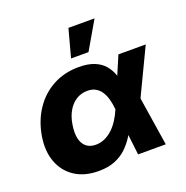

<svg xmlns="http://www.w3.org/2000/svg" viewBox="-135 -874 976 1009"><g transform="rotate(-20 353.5 -369.0)"><path d="M248.5 11.7Q169.9 11.7 116.2 -23.4Q62.5 -58.6 39.3 -120.6Q16.1 -182.6 29.3 -263.2Q43 -344.7 84.5 -406.7Q126 -468.8 189.9 -503.4Q253.9 -538.1 335 -538.1Q386.7 -538.1 421.9 -523.7Q457 -509.3 478 -484.1Q499 -459 509.8 -426.8Q520.5 -394.5 523.9 -359.4H561.5L583 -278.8L626.5 0H471.7L440.4 -265.6Q437.5 -297.9 429.9 -323.5Q422.4 -349.1 409.9 -367.2Q397.5 -385.3 378.9 -395.3Q360.4 -405.3 335 -405.3Q300.3 -405.3 272.7 -388.2Q245.1 -371.1 226.6 -339.8Q208 -308.6 201.2 -265.1Q193.8 -221.2 200.7 -189.5Q207.5 -157.7 228 -140.6Q248.5 -123.5 281.2 -123.5Q307.6 -123.5 331.1 -134Q354.5 -144.5 374.8 -163.3Q395 -182.1 411.6 -207.8Q428.2 -233.4 440.4 -262.7L554.2 -529.3H707L579.6 -262.7L529.8 -175.8H491.2Q474.6 -138.7 453.6 -105Q432.6 -71.3 404.8 -44.9Q377 -18.6 338.6 -3.4Q300.3 11.7 248.5 11.7ZM313 -594.2 355 -750H501L410.6 -594.2Z"/></g></svg>

Font: Inter 24pt ExtraBold
Style: Italic
Weight: 800
Italic angle: -9.3988°
Designer: Rasmus Andersson
Foundry: rsms
Version: Version 4.001;git-66647c0bb